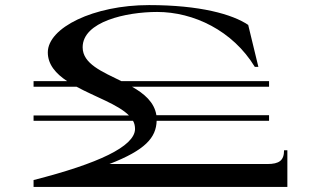

<svg xmlns="http://www.w3.org/2000/svg" viewBox="-20 -735 1240 755"><path d="M112 -27V0H1110V-144H1097C1097 -104 1078 -90 1031 -90H410C552 -145 594 -194 596 -260H1038V-282H595C587 -333 547 -367 499 -394H1038V-416H457C382 -453 305 -484 305 -549C305 -650 476 -688 598 -688C741 -688 895 -615 982 -472H996L956 -637C894 -679 766 -715 566 -715C348 -715 168 -626 168 -529C168 -481 200 -445 244 -416H112V-394H281C354 -354 445 -324 487 -281H112V-260H503C509 -250 511 -239 511 -227C509 -159 367 -92 112 -27Z"/></svg>

Font: Sprat Extended Medium
Style: Regular
Weight: 500
Width: 9
Designer: Ethan Nakache
Foundry: Collletttivo
Version: Version 2.000;Glyphs 3.2 (3217)